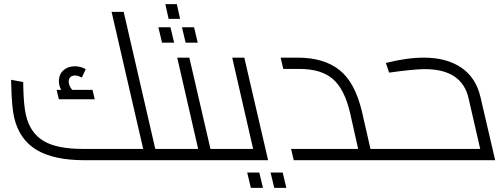

<svg xmlns="http://www.w3.org/2000/svg" viewBox="-20 -781 2436 936"><path d="M870 -13Q870 0 855 0H392Q242 0 158 -50.5Q74 -101 49 -208Q37 -263 35 -362L34 -392L93 -381Q93 -374 94 -341Q95 -308 98 -275Q101 -242 107 -218Q127 -133 192 -94Q257 -55 384 -55H678L524 -723H583L737 -55H842Q857 -55 863.5 -40.5Q870 -26 870 -13ZM442 -297H267L256 -343H278Q267 -364 267 -385Q267 -418 289 -438Q311 -458 346 -458Q358 -458 372 -454.5Q386 -451 398 -444L379 -403Q359 -413 347 -413Q332 -413 323.5 -405.5Q315 -398 315 -384Q315 -363 332 -343H431Z M1139 -13Q1139 0 1123 0H855Q840 0 833.5 -13.5Q827 -27 827 -41Q827 -55 842 -55H946L844 -500H903L1006 -55H1110Q1125 -55 1132 -40Q1139 -25 1139 -13ZM786 -761H842L858 -689H802ZM752 -648H811L829 -573H770ZM867 -648H926L944 -573H885Z M1287 0H1123Q1108 0 1101.5 -13.5Q1095 -27 1095 -41Q1095 -55 1110 -55H1214L1112 -500H1171ZM1185 60H1244L1262 135H1203ZM1299 60H1358L1376 135H1317Z M1919 -13Q1919 0 1904 0H1412L1399 -55H1726L1687 -229Q1660 -346 1603 -395.5Q1546 -445 1440 -445H1361L1348 -500H1432Q1558 -500 1634.5 -440Q1711 -380 1745 -235L1786 -55H1891Q1906 -55 1912.5 -40.5Q1919 -26 1919 -13Z M2394 0H1904Q1889 0 1882.5 -13.5Q1876 -27 1876 -41Q1876 -55 1891 -55H2321L2264 -303Q2248 -373 2194.5 -408.5Q2141 -444 2051 -444Q1999 -444 1877 -427L1861 -474Q1963 -500 2046 -500Q2157 -500 2228.5 -451.5Q2300 -403 2322 -309Z"/></svg>

Font: Cairo Light
Style: Italic
Weight: 300
Italic angle: -13°
Designer: Mohamed Gaber, Accademia di Belle Arti di Urbino and others
Foundry: Kief Type Foundry, Accademia di Belle Arti di Urbino and others
Version: Version 3.011